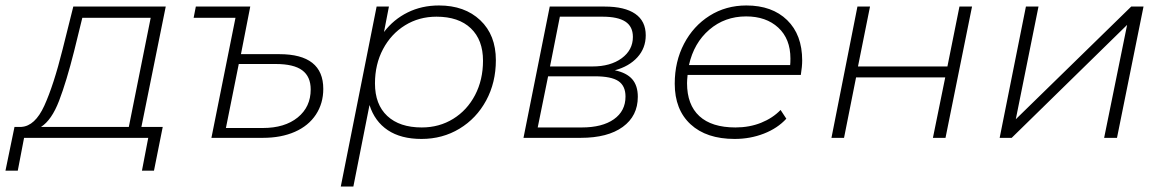

<svg xmlns="http://www.w3.org/2000/svg" viewBox="-82 -504 4250 702"><path d="M435 -40H513L481 120H437L460 0H6L-17 120H-62L-29 -40H-4Q46 -43 80 -117.5Q114 -192 147 -324L186 -480H524ZM68 -40H389L469 -439H219L189 -317Q161 -206 134 -135.5Q107 -65 68 -40Z M1100 -179Q1100 -126 1073 -85Q1046 -44 996 -22Q946 0 879 0H691L779 -439H626L634 -480H833L799 -306H939Q1100 -306 1100 -179ZM1054 -177Q1054 -224 1023 -247Q992 -270 926 -270H791L744 -36H879Q959 -36 1006.5 -74.5Q1054 -113 1054 -177Z M1731 -284Q1731 -202 1695.5 -136.5Q1660 -71 1598 -33.5Q1536 4 1459 4Q1384 4 1336 -28Q1288 -60 1269 -120L1210 178H1164L1295 -480H1340L1322 -387Q1357 -433 1408.5 -458.5Q1460 -484 1523 -484Q1617 -484 1674 -430Q1731 -376 1731 -284ZM1684 -282Q1684 -358 1639.5 -400.5Q1595 -443 1514 -443Q1450 -443 1399 -411.5Q1348 -380 1318.5 -324.5Q1289 -269 1289 -199Q1289 -122 1334 -80Q1379 -38 1460 -38Q1524 -38 1575 -69.5Q1626 -101 1655 -156.5Q1684 -212 1684 -282Z M2250 -150Q2250 -80 2195 -40Q2140 0 2041 0H1832L1928 -480H2129Q2202 -480 2240.5 -453.5Q2279 -427 2279 -375Q2279 -328 2248.5 -294.5Q2218 -261 2166 -247Q2209 -238 2229.5 -214.5Q2250 -191 2250 -150ZM1929 -261H2084Q2150 -261 2191 -291Q2232 -321 2232 -369Q2232 -407 2204.5 -425Q2177 -443 2121 -443H1965ZM2205 -151Q2205 -190 2179 -207.5Q2153 -225 2093 -225H1922L1884 -38H2045Q2120 -38 2162.5 -68Q2205 -98 2205 -151Z M2432 -230Q2430 -210 2430 -200Q2430 -121 2475 -79.5Q2520 -38 2607 -38Q2658 -38 2700.5 -55Q2743 -72 2772 -102L2793 -70Q2761 -35 2711 -15.5Q2661 4 2604 4Q2501 4 2443 -49.5Q2385 -103 2385 -198Q2385 -279 2419 -344Q2453 -409 2512.5 -446.5Q2572 -484 2647 -484Q2741 -484 2796 -430.5Q2851 -377 2851 -283Q2851 -261 2846 -230ZM2437 -266H2807Q2808 -274 2808 -290Q2808 -362 2763.5 -403Q2719 -444 2646 -444Q2568 -444 2511.5 -395.5Q2455 -347 2437 -266Z M3053 -480H3099L3055 -261H3382L3426 -480H3472L3375 0H3329L3374 -221H3048L3004 0H2958Z M3669 -480H3715L3632 -68L4054 -480H4099L4002 0H3955L4039 -413L3617 0H3573Z"/></svg>

Font: Montserrat Ace
Style: Light Italic
Weight: 300
Italic angle: -11.3°
Designer: Julieta Ulanovsky
Foundry: Julieta Ulanovsky
Version: Version 1